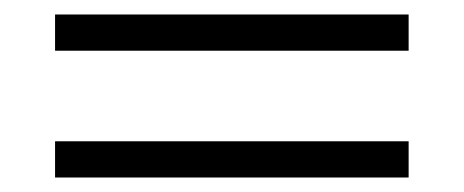

<svg xmlns="http://www.w3.org/2000/svg" viewBox="-20 -459 640 265"><path d="M56 -439H544V-389H56ZM56 -264H544V-214H56Z"/></svg>

Font: Post Grotesk Light
Style: Light
Weight: 300
Version: Version 1.0